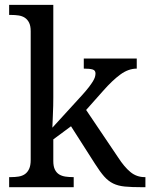

<svg xmlns="http://www.w3.org/2000/svg" viewBox="-20 -780 626 800"><path d="M338.9 -321.8 472.2 -124Q498 -84 523.7 -63Q549.3 -42 583 -42H585.9V0H571.8Q528.3 0 500.2 -2.7Q472.2 -5.4 451.7 -15.4Q431.2 -25.4 414.1 -44.7Q397 -64 376 -97.2L275.9 -253.9L202.1 -199.2V-108.9Q202.1 -86.9 208.7 -73.5Q215.3 -60.1 226.6 -53.2Q237.8 -46.4 252.7 -44.2Q267.6 -42 284.2 -42H287.1V0H18.1V-42H25.9Q43 -42 57.9 -44.4Q72.8 -46.9 83.7 -54.4Q94.7 -62 101.3 -76.2Q107.9 -90.3 107.9 -113.8V-649.9Q107.9 -671.9 101.3 -685.3Q94.7 -698.7 83.5 -706.1Q72.3 -713.4 57.4 -715.6Q42.5 -717.8 25.9 -717.8H18.1V-759.8H202.1V-374Q202.1 -360.4 201.7 -339.1Q201.2 -317.9 200.2 -297.4Q199.2 -273.9 198.2 -248L323.2 -384.8Q339.4 -402.8 349.9 -416.5Q360.4 -430.2 366.7 -440.4Q373 -450.7 375.5 -458.7Q377.9 -466.8 377.9 -474.1Q377.9 -486.8 366 -490.5Q354 -494.1 329.1 -494.1V-536.1H549.8V-494.1Q515.1 -494.1 481.7 -469.7Q448.2 -445.3 409.2 -400.9Z"/></svg>

Font: Droid Serif
Style: Regular
Weight: 400
Version: Version 1.00 build 112